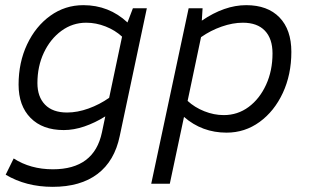

<svg xmlns="http://www.w3.org/2000/svg" viewBox="-20 -502 1200 744"><path d="M184 222Q81 222 2 175L33 112Q98 154 185 154Q345 154 375 11L388 -51Q348 -26 307 -12Q266 2 227 2Q145 2 98.5 -45Q52 -92 52 -174Q52 -260 85 -330Q118 -400 175 -441Q232 -482 303 -482Q402 -482 474 -415L495 -470H549L444 25Q424 122 358 172Q292 222 184 222ZM240 -66Q280 -66 323 -81.5Q366 -97 403 -123L453 -360Q426 -385 389 -399.5Q352 -414 314 -414Q261 -414 218 -382.5Q175 -351 150 -298Q125 -245 125 -180Q125 -127 154.5 -96.5Q184 -66 240 -66Z M566 210 711 -470H765L762 -422Q850 -482 934 -482Q1017 -482 1063 -434.5Q1109 -387 1109 -301Q1109 -213 1076 -142Q1043 -71 986 -29.5Q929 12 858 12Q763 12 693 -49L638 210ZM847 -56Q901 -56 943.5 -87.5Q986 -119 1011 -173.5Q1036 -228 1036 -295Q1036 -352 1006.5 -383Q977 -414 921 -414Q882 -414 839 -399Q796 -384 759 -358L707 -111Q734 -86 771.5 -71Q809 -56 847 -56Z"/></svg>

Font: Sometype Mono
Style: Italic
Weight: 400
Italic angle: -12°
Monospace: yes
Designer: Ryoichi Tsunekawa
Foundry: Dharma Type
Version: Version 1.000; ttfautohint (v1.8.3)